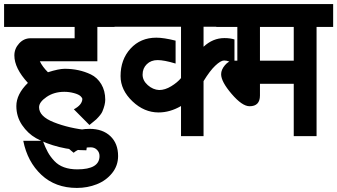

<svg xmlns="http://www.w3.org/2000/svg" viewBox="-30 -653 1666 949"><path d="M41 -378.9Q41 -412.6 64.5 -438.2Q87.9 -463.9 121.1 -463.9H338.9V-520H-9.8V-632.8H536.1V-520H451.2V-350.1H167Q179.2 -323.7 207 -295.9Q260.7 -313 290 -313Q360.8 -313 418.9 -285.2Q450.7 -270 470.5 -237.1Q490.2 -204.1 490.2 -160.2Q490.2 -135.7 476.1 -102.1Q470.2 -87.4 445.8 -63Q444.8 -62 429 -49.1Q413.1 -36.1 412.1 -35.2L335 -112.8Q375.5 -134.3 377 -163.1Q377 -168.9 369.1 -176.8Q359.4 -186.5 335.4 -192.9Q311.5 -199.2 288.1 -199.2Q237.3 -199.2 200.2 -173.8Q163.1 -148.4 163.1 -123Q163.1 -77.6 235.8 -48.8Q311.5 -18.6 409.2 -8.8L397 89.8Q328.1 89.8 262.9 73.7Q197.8 57.6 147.9 29.8Q107.4 6.8 79.1 -34.9Q50.8 -76.7 50.8 -128.9Q50.8 -187.5 107.9 -243.2Q41 -315.9 41 -378.9Z M461.9 118.2Q461.9 100.1 449.5 87.6Q437 75.2 418.9 75.2Q365.2 75.2 334 102.1L263.7 43Q322.8 -16.1 413.1 -16.1Q477.5 -16.1 515.6 20Q553.7 56.2 553.7 118.2Q553.7 166 523.9 202.9Q494.1 239.7 448.2 257.8Q402.3 275.9 350.1 275.9Q243.7 275.9 174.6 211.2Q105.5 146.5 85 43H181.6Q193.8 76.2 206.5 99.1Q219.2 122.1 238.8 142.8Q258.3 163.6 286.6 173.8Q314.9 184.1 352.1 184.1Q461.9 184.1 461.9 118.2Z M565.9 -276.9Q565.9 -358.9 615.2 -412.8Q664.6 -466.8 742.7 -466.8Q779.3 -466.8 837.9 -452.1V-338.9Q781.2 -356 749 -356Q716.3 -356 695.6 -335.7Q674.8 -315.4 674.8 -284.2Q674.8 -254.9 700.4 -232.2Q726.1 -209.5 756.8 -208Q785.6 -208 816.4 -226.8Q847.2 -245.6 864.7 -267.1V-521H516.1V-632.8H1128.9V-521H976.1V-421.9Q1022 -464.8 1079.1 -464.8Q1107.9 -464.8 1128.9 -458V-333Q1103.5 -354 1077.6 -354Q1061 -354 1033.7 -328.1Q1007.8 -303.7 976.1 -252V20H864.7V-128.9Q810.1 -97.2 753.9 -97.2Q682.6 -97.2 625 -151.9Q565.9 -208 565.9 -276.9Z M1063 -286.1Q1063 -308.6 1081.8 -330.8Q1100.6 -353 1122.1 -353H1143.1V-520H1039.1V-632.8H1616.7V-520H1534.7V20H1421.9V-238.8H1254.9V-181.2Q1254.9 -127.9 1203.6 -127.9Q1167 -127.9 1114.7 -189Q1063 -249.5 1063 -286.1ZM1421.9 -353V-520H1254.9V-353Z"/></svg>

Font: Miedinger*
Style: Bold
Weight: 700
Version: Version 001.000